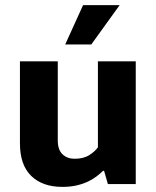

<svg xmlns="http://www.w3.org/2000/svg" viewBox="-20 -720 609 751"><path d="M363 -480H511V0H402L387 -52H383Q373 -42 359 -31Q345 -20 325.5 -10.5Q306 -1 281 5Q256 11 224 11Q146 11 102 -32Q58 -75 58 -159V-480H206V-171Q206 -134 224.5 -116.5Q243 -99 272 -99Q307 -99 329.5 -113.5Q352 -128 363 -144ZM337 -546H235L305 -700H448Z"/></svg>

Font: Mukta ExtraBold
Style: Regular
Weight: 800
Designer: Girish Dalvi and Yashodeep Gholap
Foundry: Ek Type
Version: Version 2.538;PS 1.002;hotconv 16.6.51;makeotf.lib2.5.65220;